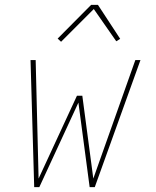

<svg xmlns="http://www.w3.org/2000/svg" viewBox="-20 -766 640 786"><path d="M120 0 105 -520H126L138 -35L295 -374H317L362 -35L534 -520H555L368 0H347L301 -346L141 0ZM230 -595 216 -608 353 -746H381L472 -607L456 -597L364 -729Z"/></svg>

Font: Iosevka Thin Extended
Style: Italic
Weight: 100
Width: 7
Italic angle: -9°
Monospace: yes
Designer: Belleve Invis
Foundry: Belleve Invis
Version: Version 32.5.0; ttfautohint (v1.8.4)